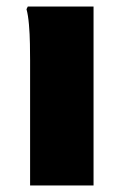

<svg xmlns="http://www.w3.org/2000/svg" viewBox="-20 -567 378 587"><path d="M72 0V-382Q72 -402 71.5 -432.5Q71 -463 68.5 -492Q66 -521 61 -539L65 -547H266V0Z"/></svg>

Font: Kufam ExtraBold
Style: Regular
Weight: 800
Designer: Wael Morcos, Artur Schmal
Foundry: Original Type
Version: Version 1.300; ttfautohint (v1.8.3)